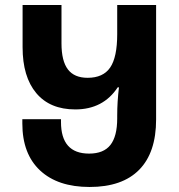

<svg xmlns="http://www.w3.org/2000/svg" viewBox="-20 -734 714 765"><path d="M69 -242V-259H223V-248Q223 -122 335 -122Q393 -122 420 -156.5Q447 -191 447 -262V-273Q447 -329 454 -386H449Q391 -298 280 -298Q179 -298 124.5 -363Q70 -428 70 -546V-714H225V-561Q225 -491 250.5 -457.5Q276 -424 329 -424Q391 -424 419 -465Q447 -506 447 -598V-714H602V-258Q602 -126 534.5 -57.5Q467 11 337 11Q210 11 139.5 -55Q69 -121 69 -242Z"/></svg>

Font: Noto Sans Georgian Bold Narrow
Style: Regular
Weight: 700
Width: 4
Designer: Monotype Design team
Foundry: Monotype Imaging Inc.
Version: Version 1.000